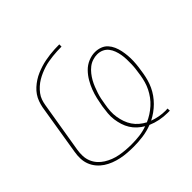

<svg xmlns="http://www.w3.org/2000/svg" viewBox="-177 -944 1153 1153"><g transform="rotate(-45 400.0 -367.5)"><path d="M633 8Q599 8 566.5 1.5Q534 -5 504 -18Q465 -3 424.5 2.5Q384 8 345 8Q318 8 291 6Q264 4 238 -1.5Q212 -7 187.5 -16.5Q163 -26 142 -40Q121 -54 104.5 -73.5Q88 -93 78.5 -117Q69 -141 68 -168Q67 -195 72 -223L125 -548Q129 -568 136.5 -588.5Q144 -609 156 -626.5Q168 -644 184.5 -659Q201 -674 219.5 -686Q238 -698 258 -706.5Q278 -715 298.5 -721.5Q319 -728 340 -732Q361 -736 381 -738.5Q401 -741 422 -742Q443 -743 463 -743V-724Q444 -724 424.5 -723Q405 -722 386.5 -720Q368 -718 348 -714.5Q328 -711 309 -705Q290 -699 271.5 -691Q253 -683 235.5 -672.5Q218 -662 202.5 -648Q187 -634 174.5 -617.5Q162 -601 155.5 -582.5Q149 -564 146 -545L92 -219Q88 -194 89 -169.5Q90 -145 99 -123Q108 -101 123.5 -83.5Q139 -66 159 -53.5Q179 -41 201 -32.5Q223 -24 247 -19.5Q271 -15 296 -13Q321 -11 346 -11Q379 -11 413 -15Q447 -19 480 -31Q459 -43 440.5 -60Q422 -77 409 -98Q396 -119 388.5 -143Q381 -167 377.5 -192.5Q374 -218 376.5 -244.5Q379 -271 383 -298Q388 -326 394.5 -354.5Q401 -383 411.5 -410.5Q422 -438 437.5 -464.5Q453 -491 474.5 -513Q496 -535 524.5 -547Q553 -559 581 -559Q605 -559 626.5 -551Q648 -543 662.5 -527Q677 -511 686 -490.5Q695 -470 699.5 -448Q704 -426 706 -403Q708 -380 707 -356.5Q706 -333 703 -309.5Q700 -286 696 -263Q692 -239 685.5 -215.5Q679 -192 668.5 -169.5Q658 -147 643.5 -126.5Q629 -106 611 -88Q593 -70 572 -55Q551 -40 529 -29Q553 -20 579.5 -15Q606 -10 633 -10Q637 -10 641.5 -10.5Q646 -11 650 -11L651 8ZM504 -40Q527 -50 548 -63.5Q569 -77 588 -94Q607 -111 622 -131.5Q637 -152 648 -174Q659 -196 665.5 -219Q672 -242 676 -266Q679 -287 682 -308.5Q685 -330 685.5 -351Q686 -372 685.5 -393Q685 -414 681.5 -434Q678 -454 671 -473Q664 -492 652 -507.5Q640 -523 621.5 -531.5Q603 -540 581 -540Q562 -540 542 -533.5Q522 -527 505.5 -514Q489 -501 475.5 -484Q462 -467 452 -449Q442 -431 434.5 -412Q427 -393 420.5 -373.5Q414 -354 410 -334.5Q406 -315 403 -295Q398 -269 396.5 -243Q395 -217 399 -192.5Q403 -168 411 -145Q419 -122 432.5 -102Q446 -82 464.5 -66.5Q483 -51 504 -40Z"/></g></svg>

Font: Iosevka Aile Thin Oblique
Style: Regular
Weight: 100
Italic angle: -9°
Designer: Belleve Invis
Foundry: Belleve Invis
Version: Version 31.1.0; ttfautohint (v1.8.4)